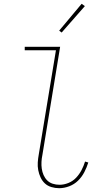

<svg xmlns="http://www.w3.org/2000/svg" viewBox="-20 -981 540 1009"><path d="M291 8Q270 8 250 2Q230 -4 216 -17Q202 -30 193.5 -48Q185 -66 181 -86.5Q177 -107 178.5 -128Q180 -149 184 -171L274 -717H110V-735H296L203 -168Q199 -149 198 -130.5Q197 -112 199.5 -94.5Q202 -77 209 -61Q216 -45 228 -33Q240 -21 257 -15.5Q274 -10 293 -10Q316 -10 339.5 -19.5Q363 -29 380 -47Q397 -65 408.5 -87Q420 -109 427 -132L444 -127Q436 -101 423 -76Q410 -51 390 -31.5Q370 -12 343.5 -2Q317 8 291 8ZM304 -810 291 -820 409 -961 426 -949Z"/></svg>

Font: Iosevka Thin
Style: Italic
Weight: 100
Italic angle: -9°
Monospace: yes
Designer: Belleve Invis
Foundry: Belleve Invis
Version: Version 32.5.0; ttfautohint (v1.8.4)